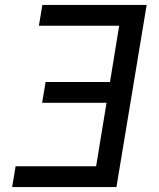

<svg xmlns="http://www.w3.org/2000/svg" viewBox="-20 -755 640 775"><path d="M29 0 43 -84H368L410 -340H150L164 -424H424L461 -651H137L151 -735H572L450 0Z"/></svg>

Font: Iosevka Curly MdExObl
Style: Regular
Weight: 500
Width: 7
Italic angle: -9°
Monospace: yes
Designer: Belleve Invis
Foundry: Belleve Invis
Version: Version 11.1.0; ttfautohint (v1.8.3)